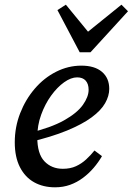

<svg xmlns="http://www.w3.org/2000/svg" viewBox="-20 -786 566 819"><path d="M215 13Q164 13 125.5 -8.5Q87 -30 65 -73Q43 -116 43 -179Q43 -244 66 -303Q89 -362 128.5 -408Q168 -454 219.5 -480Q271 -506 327 -506Q384 -506 415 -479.5Q446 -453 446 -407Q446 -377 428.5 -346Q411 -315 371 -285.5Q331 -256 265.5 -229Q200 -202 103 -179L101 -218Q197 -241 253 -272.5Q309 -304 333.5 -338.5Q358 -373 358 -403Q358 -428 345.5 -442Q333 -456 309 -456Q283 -456 253.5 -435Q224 -414 198 -378Q172 -342 155.5 -296.5Q139 -251 139 -201Q139 -130 169.5 -98Q200 -66 248 -66Q280 -66 304 -77Q328 -88 347.5 -106Q367 -124 383 -144L415 -120Q400 -94 379.5 -70Q359 -46 333.5 -27Q308 -8 278.5 2.5Q249 13 215 13ZM261 -766 375 -627H326L498 -766L526 -738L366 -563H320L225 -743Z"/></svg>

Font: Source Serif 4 Medium
Style: Italic
Weight: 500
Italic angle: -12°
Designer: Frank Grießhammer
Foundry: Adobe Systems Incorporated
Version: Version 4.004;hotconv 1.0.116;makeotfexe 2.5.65601